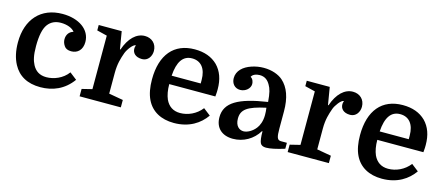

<svg xmlns="http://www.w3.org/2000/svg" viewBox="-43 -972 3234 1404"><g transform="rotate(15 1573.5 -270.0)"><path d="M300 -550C136 -550 37 -439 37 -265C37 -201 49 -147 73 -102C112 -29 180 10 279 10C372 10 458 -25 519 -110L465 -152C425 -97 358 -72 303 -72C251 -72 219 -95 198 -134C182 -165 172 -201 172 -273C172 -352 184 -407 207 -438C230 -469 263 -484 305 -484C352 -484 393 -468 410 -444C377 -435 360 -408 360 -375C360 -358 365 -342 376 -326C386 -310 404 -302 430 -302C477 -302 513 -334 513 -394C513 -488 424 -550 300 -550Z M876 -467C871 -450 871 -449 871 -440C871 -411 892 -381 945 -381C989 -381 1014 -420 1014 -460C1014 -515 975 -550 923 -550C860 -550 806 -499 775 -408H771L749 -540H575V-499L652 -480V-75L575 -56V0H887V-56L779 -75V-232C779 -301 793 -345 809 -390C819 -417 854 -467 876 -467Z M1534 -256C1537 -287 1537 -296 1537 -311C1537 -386 1516 -444 1474 -487C1431 -529 1374 -550 1301 -550C1144 -550 1054 -444 1054 -257C1054 -198 1063 -147 1083 -106C1120 -30 1193 10 1290 10C1406 10 1484 -43 1531 -110L1477 -152C1436 -99 1374 -72 1315 -72C1262 -72 1226 -98 1205 -143C1192 -173 1185 -211 1185 -256ZM1299 -481C1366 -481 1406 -433 1406 -346V-320H1186C1193 -427 1230 -481 1299 -481Z M1602 -118C1602 -38 1653 10 1737 10C1816 10 1888 -31 1929 -99H1933C1933 -56 1937 -27 1944 -12C1951 3 1966 10 1988 10C2019 10 2066 0 2127 -19V-64H2082C2053 -64 2047 -86 2047 -151V-281C2047 -382 2021 -456 1968 -503C1937 -530 1886 -550 1823 -550C1792 -550 1762 -545 1732 -535C1672 -515 1629 -476 1629 -421C1629 -380 1655 -349 1696 -349C1737 -349 1771 -380 1771 -413C1771 -428 1765 -452 1746 -461C1754 -480 1780 -491 1808 -491C1847 -491 1871 -471 1888 -440C1903 -415 1912 -384 1917 -317C1700 -284 1602 -229 1602 -118ZM1798 -63C1767 -63 1735 -86 1735 -143C1735 -211 1778 -243 1916 -273C1919 -256 1920 -234 1920 -218C1920 -170 1904 -135 1889 -116C1864 -83 1826 -63 1798 -63Z M2451 -467C2446 -450 2446 -449 2446 -440C2446 -411 2467 -381 2520 -381C2564 -381 2589 -420 2589 -460C2589 -515 2550 -550 2498 -550C2435 -550 2381 -499 2350 -408H2346L2324 -540H2150V-499L2227 -480V-75L2150 -56V0H2462V-56L2354 -75V-232C2354 -301 2368 -345 2384 -390C2394 -417 2429 -467 2451 -467Z M3109 -256C3112 -287 3112 -296 3112 -311C3112 -386 3091 -444 3049 -487C3006 -529 2949 -550 2876 -550C2719 -550 2629 -444 2629 -257C2629 -198 2638 -147 2658 -106C2695 -30 2768 10 2865 10C2981 10 3059 -43 3106 -110L3052 -152C3011 -99 2949 -72 2890 -72C2837 -72 2801 -98 2780 -143C2767 -173 2760 -211 2760 -256ZM2874 -481C2941 -481 2981 -433 2981 -346V-320H2761C2768 -427 2805 -481 2874 -481Z"/></g></svg>

Font: Domine
Style: Bold
Weight: 700
Designer: Pablo Impallari, Rodrigo Fuenzalida, Brenda Gallo
Foundry: Pablo Impallari, Rodrigo Fuenzalida, Brenda Gallo
Version: Version 2.000